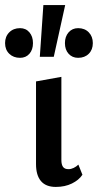

<svg xmlns="http://www.w3.org/2000/svg" viewBox="-58 -731 386 757"><path d="M162 6Q123 6 103.5 -17Q84 -40 84 -84V-410L184 -428V-100Q184 -82 190.5 -73Q197 -64 212 -64Q222 -64 232.5 -69Q243 -74 251 -82L267 -42Q253 -21 225.5 -7.5Q198 6 162 6ZM99 -507 113 -711H199L154 -507ZM21 -503Q-5 -503 -21.5 -519Q-38 -535 -38 -561Q-38 -587 -21.5 -603.5Q-5 -620 21 -620Q44 -620 58 -603.5Q72 -587 72 -561Q72 -535 58 -519Q44 -503 21 -503ZM250 -503Q227 -503 212.5 -519Q198 -535 198 -561Q198 -587 212.5 -603.5Q227 -620 250 -620Q276 -620 292 -603.5Q308 -587 308 -561Q308 -535 292 -519Q276 -503 250 -503Z"/></svg>

Font: Ysabeau SemiBold
Style: Regular
Weight: 600
Designer: Christian Thalmann (Catharsis Fonts)
Version: Version 2.000;gftools[0.9.27.dev2+g8671c4b]